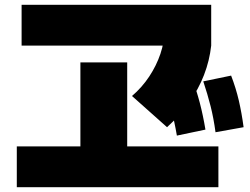

<svg xmlns="http://www.w3.org/2000/svg" viewBox="-20 -760 1040 800"><path d="M50 20V-150H315V-500H510V-150H890V20ZM70 -570V-740H860V-570ZM530 -360Q572 -396 602 -441.5Q632 -487 648.5 -536Q665 -585 665 -633L860 -570Q853 -507 830 -447.5Q807 -388 768.5 -333.5Q730 -279 676 -230ZM717 -195Q707 -254 693.5 -303.5Q680 -353 659 -406L780 -434Q799 -383 812.5 -331.5Q826 -280 836 -220ZM878 -209Q870 -268 857.5 -317.5Q845 -367 827 -421L943 -445Q963 -393 975 -341.5Q987 -290 995 -230Z"/></svg>

Font: M PLUS 2 Black
Style: Regular
Weight: 900
Designer: Coji Morishita
Foundry: UNDERFOREST DESIGN
Version: Version 1.001